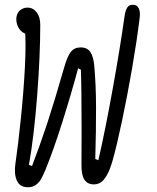

<svg xmlns="http://www.w3.org/2000/svg" viewBox="-20 -774 660 806"><path d="M44.5 -85.5Q56 -164 67.8 -278.2Q79.5 -392.5 84.8 -497.2Q90 -602 84 -655L104 -629.5Q88 -629.5 75.2 -638.5Q62.5 -647.5 55.5 -662.2Q48.5 -677 48.5 -693.5Q48.5 -708.5 55 -719.5Q61.5 -730.5 72.2 -736.2Q83 -742 95.5 -742Q119 -742 134 -722.2Q149 -702.5 149 -670Q149 -542 136 -372.2Q123 -202.5 101.5 -82L114.5 -77Q146 -159 178.5 -257Q210 -353 249 -489.5Q262 -536.5 277 -555.8Q292 -575 318.5 -575Q346.5 -575 359.2 -555.8Q372 -536.5 375.5 -500Q383 -418 383.2 -324.2Q383.5 -230.5 380 -106.5L393 -101.5Q422 -228 453.5 -403Q485 -578 502.5 -703.5Q506 -729.5 513.8 -741.8Q521.5 -754 537.5 -754Q555.5 -754 562.5 -739Q569.5 -724 566.5 -700.5Q566 -697 565.5 -693Q554.5 -602.5 534.5 -487Q514.5 -371.5 492.2 -266.2Q470 -161 452.5 -99.5Q441 -59.5 428.2 -37.8Q415.5 -16 402.5 -8Q389.5 0 374 0Q348 0 334.8 -19.2Q321.5 -38.5 322 -82Q322.5 -153.5 322.5 -224.5Q322.5 -406.5 319.5 -481.5L308 -487.5Q279 -379.5 241.5 -260.8Q204 -142 170.5 -60.5Q160.5 -36.5 152.2 -22Q144 -7.5 130.5 2.2Q117 12 97 12Q63.5 12 51 -15.5Q38.5 -43 44.5 -85.5Z"/></svg>

Font: Monaspace Radon Var
Style: Regular
Weight: 400
Designer: Riley Cran and the Lettermatic Team
Version: Version 1.000 (Monaspace Radon Var)